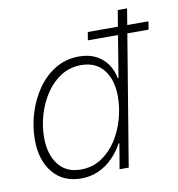

<svg xmlns="http://www.w3.org/2000/svg" viewBox="-82 -803 826 889"><g transform="rotate(-10 330.5 -358.5)"><path d="M229 11.2Q144 11.2 95.9 -47.6Q47.9 -106.4 47.9 -202.1Q47.9 -264.2 66.4 -325.2Q85 -386.2 119.6 -436.5Q154.3 -486.8 203.9 -516.8Q253.4 -546.9 315.9 -546.9Q362.3 -546.9 395.8 -529.3Q429.2 -511.7 449.2 -482.2Q469.2 -452.6 475.6 -417H479L530.3 -727.5H574.2L453.6 0H410.6L430.7 -118.7H426.8Q407.7 -82.5 378.7 -53Q349.6 -23.4 312 -6.1Q274.4 11.2 229 11.2ZM234.4 -29.8Q288.1 -29.8 330.3 -56.9Q372.6 -84 401.9 -128.7Q431.2 -173.3 446.3 -227.1Q461.4 -280.8 461.4 -333.5Q461.4 -411.1 424.6 -458.5Q387.7 -505.9 318.8 -505.9Q265.6 -505.9 223.6 -479.2Q181.6 -452.6 152.3 -408.4Q123 -364.3 107.4 -311Q91.8 -257.8 91.8 -204.6Q91.8 -126.5 128.7 -78.1Q165.5 -29.8 234.4 -29.8ZM369.6 -613.3 376 -651.4H661.1L655.3 -613.3Z"/></g></svg>

Font: Inter 18pt ExtraLight
Style: Italic
Weight: 250
Italic angle: -9.3988°
Designer: Rasmus Andersson
Foundry: rsms
Version: Version 4.001;git-66647c0bb